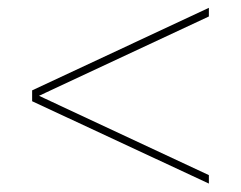

<svg xmlns="http://www.w3.org/2000/svg" viewBox="-20 -626 600 478"><path d="M60 -379.5V-401L500 -606.5V-585ZM500 -169 60 -374V-395.5L500 -190Z"/></svg>

Font: Bodoni Moda 11pt Medium
Style: Regular
Weight: 500
Designer: Owen Earl
Foundry: indestructible type
Version: Version 2.004